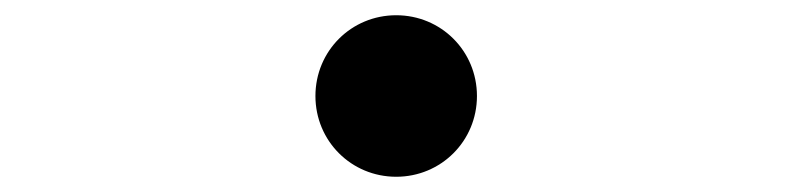

<svg xmlns="http://www.w3.org/2000/svg" viewBox="-20 -506 1040 252"><path d="M394 -380C394 -321 441 -274 500 -274C559 -274 606 -321 606 -380C606 -439 559 -486 500 -486C441 -486 394 -439 394 -380Z"/></svg>

Font: Squished Noto Sans CJK JP Regular
Style: Regular
Weight: 400
Designer: Ryoko NISHIZUKA (kana & ideographs); Paul D. Hunt (Latin, Greek & Cyrillic); Wenlong ZHANG (bopomofo); Sandoll Communica
Foundry: Adobe Systems Incorporated
Version: Version 1.004;PS 1.004;hotconv 1.0.82;makeotf.lib2.5.63406